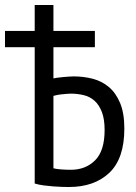

<svg xmlns="http://www.w3.org/2000/svg" viewBox="-20 -741 544 769"><path d="M0 -617H119V-721H194V-617H360V-552H194V-427Q198 -428 208 -429.5Q218 -431 229.5 -432Q241 -433 253 -434Q265 -435 275 -435Q315 -435 351.5 -425.5Q388 -416 416 -392.5Q444 -369 461 -328.5Q478 -288 478 -226Q478 -106 418 -49Q358 8 256 8Q245 8 228 7.5Q211 7 192.5 5.5Q174 4 154.5 1.5Q135 -1 119 -6V-552H0ZM264 -61Q323 -61 361 -99Q399 -137 399 -220Q399 -264 388 -292.5Q377 -321 358.5 -337.5Q340 -354 315 -360Q290 -366 263 -366Q256 -366 246 -365Q236 -364 225.5 -363Q215 -362 206.5 -360Q198 -358 194 -357V-67Q205 -64 224.5 -62.5Q244 -61 264 -61Z"/></svg>

Font: PT Sans Narrow
Style: Regular
Weight: 400
Width: 3
Designer: A.Korolkova, O.Umpeleva, V.Yefimov
Foundry: ParaType Ltd
Version: Version 2.003W OFL